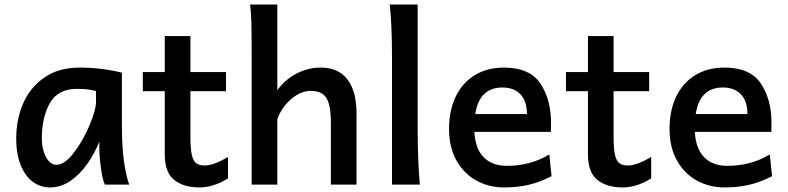

<svg xmlns="http://www.w3.org/2000/svg" viewBox="-20 -801 3417 833"><path d="M411.1 -152.8V-187Q390.6 -135.7 359.4 -90.8Q328.1 -45.9 286.4 -16.8Q244.6 12.2 196.8 12.2Q155.3 12.2 122.1 -12.5Q88.9 -37.1 69.6 -85.2Q50.3 -133.3 50.3 -200.2Q50.3 -281.7 80.3 -351.8Q110.4 -421.9 172.6 -464.8Q234.9 -507.8 326.2 -507.8Q418.5 -507.8 508.8 -485.8V-258.8Q508.8 -91.3 540.5 0H435.1Q425.3 -19 418.2 -69.1Q411.1 -119.1 411.1 -152.8ZM313 -415.5Q232.4 -415.5 197 -354.7Q161.6 -293.9 161.6 -200.2Q161.6 -167.5 170.2 -141.4Q178.7 -115.2 193.1 -100.6Q207.5 -85.9 224.6 -85.9Q260.3 -85.9 300.3 -138.2Q340.3 -190.4 368.4 -257.6Q396.5 -324.7 396.5 -357.9V-406.2Q380.4 -410.2 361.8 -412.8Q343.3 -415.5 313 -415.5Z M846.2 12.2Q776.4 12.2 735.6 -20.5Q694.8 -53.2 694.8 -131.8V-405.3H599.6V-488.3H694.8V-644.5H806.2V-488.3H960.4V-405.3H806.2V-206.1Q806.2 -154.3 812.5 -127.9Q818.8 -101.6 832 -92.3Q845.2 -83 868.7 -83Q906.2 -83 969.2 -119.6V-27.3Q937 -6.8 905.5 2.7Q874 12.2 846.2 12.2Z M1183.1 0H1071.8V-551.8Q1071.8 -651.4 1070.6 -702.1Q1069.3 -752.9 1064.5 -781.2H1183.1V-409.7Q1218.3 -457.5 1268.1 -482.7Q1317.9 -507.8 1371.1 -507.8Q1447.8 -507.8 1487.3 -456.5Q1526.9 -405.3 1526.9 -305.2V0H1415.5V-268.6Q1415.5 -322.8 1406.2 -352.8Q1397 -382.8 1377.9 -394.8Q1358.9 -406.7 1327.6 -406.7Q1296.9 -406.7 1267.3 -388.7Q1237.8 -370.6 1215.3 -342Q1192.9 -313.5 1183.1 -283.2Z M1801.8 0H1680.7V-551.8Q1680.7 -694.8 1670.9 -781.2H1792V-231.9Q1792 -178.2 1794.7 -107.7Q1797.4 -37.1 1801.8 0Z M2038.1 -229Q2042 -155.3 2078.9 -118.4Q2115.7 -81.5 2178.7 -81.5Q2228.5 -81.5 2274.2 -93.3Q2319.8 -105 2363.3 -130.9L2373 -36.6Q2321.8 -10.3 2272.9 1Q2224.1 12.2 2166.5 12.2Q2101.6 12.2 2047.4 -17.3Q1993.2 -46.9 1960.7 -104.2Q1928.2 -161.6 1928.2 -241.7Q1928.2 -321.8 1957.3 -382.1Q1986.3 -442.4 2040 -475.1Q2093.8 -507.8 2166.5 -507.8Q2277.8 -507.8 2324.2 -439Q2370.6 -370.1 2370.6 -268.1Q2370.6 -238.3 2370.1 -229ZM2266.1 -306.2Q2266.1 -362.8 2237.8 -392.1Q2209.5 -421.4 2159.7 -421.4Q2059.6 -421.4 2042 -306.2Z M2682.1 12.2Q2612.3 12.2 2571.5 -20.5Q2530.8 -53.2 2530.8 -131.8V-405.3H2435.5V-488.3H2530.8V-644.5H2642.1V-488.3H2796.4V-405.3H2642.1V-206.1Q2642.1 -154.3 2648.4 -127.9Q2654.8 -101.6 2668 -92.3Q2681.2 -83 2704.6 -83Q2742.2 -83 2805.2 -119.6V-27.3Q2772.9 -6.8 2741.5 2.7Q2710 12.2 2682.1 12.2Z M2994.6 -229Q2998.5 -155.3 3035.4 -118.4Q3072.3 -81.5 3135.3 -81.5Q3185.1 -81.5 3230.7 -93.3Q3276.4 -105 3319.8 -130.9L3329.6 -36.6Q3278.3 -10.3 3229.5 1Q3180.7 12.2 3123 12.2Q3058.1 12.2 3003.9 -17.3Q2949.7 -46.9 2917.2 -104.2Q2884.8 -161.6 2884.8 -241.7Q2884.8 -321.8 2913.8 -382.1Q2942.9 -442.4 2996.6 -475.1Q3050.3 -507.8 3123 -507.8Q3234.4 -507.8 3280.8 -439Q3327.1 -370.1 3327.1 -268.1Q3327.1 -238.3 3326.7 -229ZM3222.7 -306.2Q3222.7 -362.8 3194.3 -392.1Q3166 -421.4 3116.2 -421.4Q3016.1 -421.4 2998.5 -306.2Z"/></svg>

Font: Lesson One Medium
Style: Regular
Weight: 500
Designer: But Ko, Victor Gaultney, Annie Olsen, Julie Remington, Don Collingsworth, Eric Hays, Becca Hirsbrunner
Version: Version 1.100